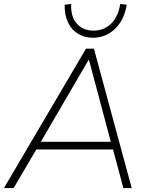

<svg xmlns="http://www.w3.org/2000/svg" viewBox="-23 -951 759 971"><path d="M-3 0 412 -705H452L643 0H601L546 -204L570 -195H134L166 -204L46 0ZM425 -648 180 -228 157 -234H559L539 -228L427 -648ZM447 -760Q405 -760 372 -780Q339 -800 321 -837.5Q303 -875 304 -927L337 -931Q334 -867 365.5 -831.5Q397 -796 450 -796Q503 -796 539 -831.5Q575 -867 585 -931L618 -927Q605 -849 558 -804.5Q511 -760 447 -760Z"/></svg>

Font: Nunito Sans 12pt ExtraLight
Style: Italic
Weight: 200
Italic angle: -9°
Designer: Vernon Adams
Foundry: Vernon Adams
Version: Version 3.101;gftools[0.9.27]